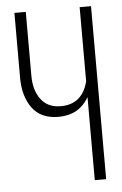

<svg xmlns="http://www.w3.org/2000/svg" viewBox="-51 -737 490 774"><g transform="rotate(-5 193.5 -350.0)"><path d="M301 0V-336Q261 -267 178 -267Q107 -267 72 -314.5Q37 -362 37 -438V-700H83V-441Q83 -383 110.5 -346Q138 -309 191 -309Q278 -309 301 -400V-700H347V0Z"/></g></svg>

Font: Bebas Neue Book
Style: Regular
Weight: 400
Designer: Ryoichi Tsunekawa
Foundry: Ryoichi Tsunekawa
Version: Version 001.003